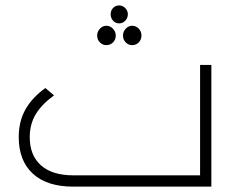

<svg xmlns="http://www.w3.org/2000/svg" viewBox="-20 -695 884 715"><path d="M423.8 -607.9Q410.2 -607.9 401.1 -617.9Q392.1 -627.9 392.1 -642.1Q392.1 -655.8 401.1 -665.3Q410.2 -674.8 423.8 -674.8Q436.5 -674.8 446.3 -665Q456.1 -655.3 456.1 -642.1Q456.1 -627.9 446.5 -617.9Q437 -607.9 423.8 -607.9ZM376 -526.9Q362.3 -526.9 352.1 -537.1Q341.8 -547.4 341.8 -563Q341.8 -577.1 352.1 -588.1Q362.3 -599.1 376 -599.1Q390.1 -599.1 400.6 -588.1Q411.1 -577.1 411.1 -563Q411.1 -547.4 400.9 -537.1Q390.6 -526.9 376 -526.9ZM438 -563Q438 -577.1 448.2 -588.1Q458.5 -599.1 472.2 -599.1Q486.3 -599.1 496.6 -588.4Q506.8 -577.6 506.8 -563Q506.8 -547.4 496.8 -537.1Q486.8 -526.9 472.2 -526.9Q458.5 -526.9 448.2 -537.1Q438 -547.4 438 -563ZM725.1 -453.1H767.1V0H252Q154.8 0 102.3 -48.3Q49.8 -96.7 49.8 -184.1Q49.8 -243.2 74.7 -287.4Q99.6 -331.5 148.9 -367.2L181.2 -339.8Q135.3 -306.6 113 -269.5Q90.8 -232.4 90.8 -184.1Q90.8 -116.2 132.8 -79.1Q174.8 -42 253.9 -42H725.1Z"/></svg>

Font: Montserrat-Arabic ExtraLight
Style: Regular
Weight: 275
Designer: Mohamed Gaber
Foundry: Kief Type Foundry
Version: Version 5.008;PS 005.008;hotconv 1.0.88;makeotf.lib2.5.64775